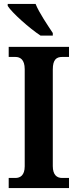

<svg xmlns="http://www.w3.org/2000/svg" viewBox="-20 -951 392 971"><path d="M185 -771H247V-784C222 -822 178 -886 160 -931H19V-921C41 -886 130 -807 185 -771ZM24 0H329V-51H294C268 -51 247 -66 247 -111V-600C247 -650 266 -663 294 -663H329V-714H24V-663H58C82 -663 105 -650 105 -601V-110C105 -64 82 -51 58 -51H24Z"/></svg>

Font: Noto Serif Georgian Condensed Bold
Style: Regular
Weight: 700
Width: 3
Designer: Monotype Design Team, Akaki Razmadze
Foundry: Google LLC
Version: Version 2.003